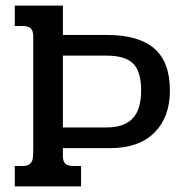

<svg xmlns="http://www.w3.org/2000/svg" viewBox="-20 -667 661 687"><path d="M33 -73H60Q79 -73 87.5 -81Q96 -89 97.5 -101Q99 -113 99 -139V-537Q99 -556 90.5 -565Q82 -574 60 -574H33V-647H205V-542H361Q476 -542 532 -493.5Q588 -445 588 -343Q588 -248 532.5 -192.5Q477 -137 375 -137H205V-109Q205 -90 213.5 -81.5Q222 -73 244 -73H270V0H33ZM361 -211Q424 -211 454.5 -243Q485 -275 485 -343Q485 -412 456 -440Q427 -468 361 -468H205V-211Z"/></svg>

Font: Pridi
Style: Regular
Weight: 400
Designer: Katatrad Team
Foundry: CadsonDemak
Version: Version 1.001